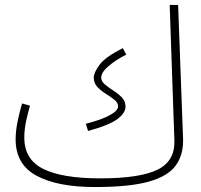

<svg xmlns="http://www.w3.org/2000/svg" viewBox="-20 -733 812 774"><path d="M363 21Q212 21 127.5 -24.5Q43 -70 43 -171Q43 -205 51 -244Q59 -283 69 -316L101 -307Q93 -280 85.5 -246Q78 -212 78 -178Q78 -90 154.5 -52Q231 -14 384 -14Q544 -14 615 -49Q686 -84 683 -167L664 -713H698L718 -173Q720 -110 689 -66.5Q658 -23 580.5 -1Q503 21 363 21ZM335 -205 326 -234Q379 -248 407 -261Q435 -274 445.5 -284.5Q456 -295 456 -304Q456 -319 441 -331Q426 -343 406.5 -355Q387 -367 372.5 -382.5Q358 -398 358 -420Q358 -440 381 -471.5Q404 -503 475 -539L489 -513Q446 -491 417 -466Q388 -441 388 -420Q388 -405 403 -392.5Q418 -380 437.5 -367.5Q457 -355 471.5 -340Q486 -325 486 -303Q486 -278 454 -253.5Q422 -229 335 -205Z"/></svg>

Font: Noto Sans Arabic UI SmCn XLt
Style: Regular
Weight: 200
Width: 4
Designer: Monotype Design Team, Nadine Chahine and Nizar Qandah
Foundry: Monotype Imaging Inc.
Version: Version 2.010; ttfautohint (v1.8.4.7-5d5b)